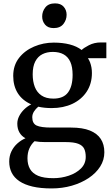

<svg xmlns="http://www.w3.org/2000/svg" viewBox="-20 -814 646 1104"><path d="M277 269.5Q213.5 269.5 167.5 258.8Q121.5 248 91.5 227.8Q61.5 207.5 47.2 179Q33 150.5 33 115Q33 82.5 45.8 56.2Q58.5 30 79.8 11Q101 -8 126.5 -19Q103.5 -31.5 91.5 -52.8Q79.5 -74 79.5 -103Q79.5 -125 90.2 -146.2Q101 -167.5 119.2 -185.2Q137.5 -203 159.5 -214Q108.5 -236.5 82.2 -278.2Q56 -320 56 -377.5Q56 -438 89.2 -480.8Q122.5 -523.5 176 -546.2Q229.5 -569 289 -569Q340 -569 380.8 -558.5Q421.5 -548 449.5 -526.5Q460.5 -538 491.2 -554Q522 -570 560.5 -570H591.5V-479.5H485.5Q493 -468.5 498 -455Q503 -441.5 505.8 -426.2Q508.5 -411 508.5 -394Q508.5 -333 478.8 -287.5Q449 -242 396.8 -217.2Q344.5 -192.5 277 -192.5Q256 -192.5 236.8 -194.5Q217.5 -196.5 200 -200.5Q185 -188 175.2 -172.5Q165.5 -157 165.5 -140Q165.5 -104 190.5 -92.2Q215.5 -80.5 275.5 -80.5H388.5Q454.5 -80.5 496.8 -63.5Q539 -46.5 559.5 -15Q580 16.5 580 61.5Q580 106 556 143.8Q532 181.5 489.8 209.8Q447.5 238 392.8 253.8Q338 269.5 277 269.5ZM286.5 210.5Q333 210.5 375.5 196.2Q418 182 445.5 154.8Q473 127.5 473 88Q473 60 464 41.2Q455 22.5 430.2 12.8Q405.5 3 358.5 3H239.5Q223 3 207.5 1.8Q192 0.5 178.5 -2Q159.5 15.5 148.8 39.8Q138 64 138 96.5Q138 132 152.5 157.5Q167 183 199.2 196.8Q231.5 210.5 286.5 210.5ZM287 -247Q345 -247 371.2 -282.5Q397.5 -318 397.5 -383.5Q397.5 -429 384.5 -458Q371.5 -487 346.2 -501.2Q321 -515.5 283.5 -515.5Q250 -515.5 224 -502.5Q198 -489.5 183 -461Q168 -432.5 168 -386.5Q168 -345.5 180.2 -314Q192.5 -282.5 218.8 -264.8Q245 -247 287 -247ZM288 -652.5Q256 -652.5 239.2 -672.2Q222.5 -692 222.5 -719Q222.5 -748.5 240.8 -771.5Q259 -794.5 296 -794.5H297Q329.5 -794.5 346.2 -775.2Q363 -756 363 -729Q363 -699.5 344.5 -676Q326 -652.5 289 -652.5Z"/></svg>

Font: Merriweather 20pt Medium
Style: Regular
Weight: 500
Version: Version 2.100